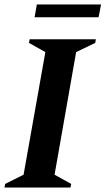

<svg xmlns="http://www.w3.org/2000/svg" viewBox="-34 -835 470 855"><path d="M-14 0 -11 -16 71 -57 168 -603 95 -644 98 -660H393L390 -644L305 -603L209 -57L283 -16L280 0ZM120 -758 130 -815H416L405 -758Z"/></svg>

Font: Spectral SC
Style: Bold Italic
Weight: 700
Italic angle: -10°
Designer: Jean-Baptiste Levee
Foundry: Production Type
Version: Version 2.001